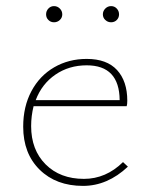

<svg xmlns="http://www.w3.org/2000/svg" viewBox="-20 -605 489 629"><path d="M399 -59Q332 4 252 4Q164 4 110 -49Q56 -102 56 -190Q56 -256 83 -306.5Q110 -357 157.5 -384.5Q205 -412 264 -412Q330 -412 363.5 -375.5Q397 -339 397 -275Q397 -263 395 -257H90Q82 -225 82 -192Q82 -114 129.5 -66.5Q177 -19 255 -19Q327 -19 383 -74ZM97 -277H372Q371 -391 264 -391Q206 -391 161.5 -360.5Q117 -330 97 -277ZM131 -558Q131 -569 138.5 -577Q146 -585 157 -585Q168 -585 176 -577Q184 -569 184 -558Q184 -547 176 -539.5Q168 -532 157 -532Q146 -532 138.5 -539.5Q131 -547 131 -558ZM317 -558Q317 -569 325 -577Q333 -585 344 -585Q355 -585 362.5 -577Q370 -569 370 -558Q370 -547 362.5 -539.5Q355 -532 344 -532Q333 -532 325 -539.5Q317 -547 317 -558Z"/></svg>

Font: Ysabeau Extralight
Style: Regular
Weight: 200
Designer: Christian Thalmann (Catharsis Fonts)
Version: Version 0.003